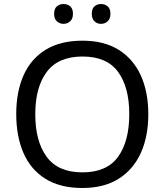

<svg xmlns="http://www.w3.org/2000/svg" viewBox="-20 -928 821 958"><path d="M720 -358Q720 -247 682.5 -164.5Q645 -82 572 -36Q499 10 391 10Q280 10 206.5 -36Q133 -82 97 -165Q61 -248 61 -359Q61 -469 97 -551Q133 -633 206.5 -679Q280 -725 392 -725Q499 -725 572 -679.5Q645 -634 682.5 -551.5Q720 -469 720 -358ZM156 -358Q156 -223 213 -145.5Q270 -68 391 -68Q513 -68 569 -145.5Q625 -223 625 -358Q625 -493 569 -569.5Q513 -646 392 -646Q271 -646 213.5 -569.5Q156 -493 156 -358ZM250 -859Q250 -885 264 -896.5Q278 -908 297 -908Q316 -908 330 -896.5Q344 -885 344 -859Q344 -834 330 -821.5Q316 -809 297 -809Q278 -809 264 -821.5Q250 -834 250 -859ZM438 -859Q438 -885 451.5 -896.5Q465 -908 484 -908Q503 -908 517 -896.5Q531 -885 531 -859Q531 -834 517 -821.5Q503 -809 484 -809Q465 -809 451.5 -821.5Q438 -834 438 -859Z"/></svg>

Font: Noto IKEA Latin
Style: Regular
Weight: 400
Designer: Monotype Design Team
Foundry: Monotype Imaging Inc.
Version: Version 1.0